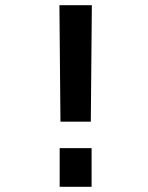

<svg xmlns="http://www.w3.org/2000/svg" viewBox="-20 -720 570 740"><path d="M210 0H333V-149H210ZM213 -251H330L334 -700H209Z"/></svg>

Font: TitilliumText22L
Style: 800 wt
Weight: 800
Designer: Campivisivi
Foundry: Campivisivi
Version: 1.000